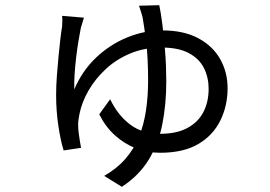

<svg xmlns="http://www.w3.org/2000/svg" viewBox="-20 -635 1040 739"><path d="M303 -567Q300 -558 297 -547Q294 -536 291 -527Q287 -507 282 -477Q277 -447 273 -413Q269 -379 267 -347Q265 -315 266 -291Q296 -362 349 -412.5Q402 -463 468.5 -490.5Q535 -518 604 -518Q687 -518 743 -488Q799 -458 827.5 -407.5Q856 -357 856 -295Q856 -228 828 -171Q800 -114 743 -80.5Q686 -47 596 -47Q548 -47 503.5 -64Q459 -81 422.5 -114Q386 -147 362 -195L404 -253Q433 -192 480.5 -156Q528 -120 596 -120Q660 -120 701.5 -142.5Q743 -165 763 -204Q783 -243 783 -293Q783 -337 765 -373Q747 -409 707 -430.5Q667 -452 602 -452Q536 -452 482 -429.5Q428 -407 387.5 -369.5Q347 -332 321 -287Q295 -242 286 -197Q284 -187 282 -174Q280 -161 281 -147Q281 -138 283 -122.5Q285 -107 287.5 -91.5Q290 -76 292 -66L225 -56Q213 -94 204.5 -151.5Q196 -209 196 -269Q196 -305 199 -344.5Q202 -384 205.5 -420.5Q209 -457 212.5 -486.5Q216 -516 219 -533Q220 -544 220 -555Q220 -566 219 -574ZM593 -615Q599 -587 605 -540.5Q611 -494 615.5 -437Q620 -380 620 -321Q620 -234 605 -158Q590 -82 552.5 -20.5Q515 41 449 84L381 42Q430 14 463 -24Q496 -62 515 -109Q534 -156 542 -210.5Q550 -265 550 -325Q550 -413 542.5 -473.5Q535 -534 529 -567Q526 -580 522 -591.5Q518 -603 515 -613Z"/></svg>

Font: Noto Sans JP Thin
Style: Regular
Weight: 400
Version: Version 2.004-H2;hotconv 1.0.118;makeotfexe 2.5.65603